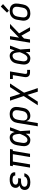

<svg xmlns="http://www.w3.org/2000/svg" viewBox="2010 -2824 1019 5080"><g transform="rotate(-90 2520.0 -284.5)"><path d="M241 8Q277 8 314.5 0.5Q352 -7 386.5 -27.5Q421 -48 444.5 -81Q468 -114 475 -151H389Q385 -129 368 -111Q351 -93 329.5 -83.5Q308 -74 285.5 -71Q263 -68 241 -68Q218 -68 196 -71.5Q174 -75 155 -85Q136 -95 126 -114.5Q116 -134 119 -157Q122 -175 134 -191Q146 -207 163 -216Q180 -225 198.5 -230Q217 -235 235 -236.5Q253 -238 271 -238H333L346 -314H284Q263 -314 243 -317Q223 -320 206 -329Q189 -338 180.5 -356Q172 -374 175 -395Q178 -410 188 -423.5Q198 -437 213 -444.5Q228 -452 243.5 -456Q259 -460 274.5 -461.5Q290 -463 306 -463Q325 -463 343 -460.5Q361 -458 378 -451Q395 -444 406 -429Q417 -414 414 -395Q414 -393 413 -391H498Q499 -395 500 -399Q505 -428 494.5 -454Q484 -480 463 -496.5Q442 -513 416 -522.5Q390 -532 362 -535Q334 -538 306 -538Q279 -538 252.5 -535Q226 -532 199.5 -523.5Q173 -515 149 -499Q125 -483 110.5 -458.5Q96 -434 91 -407Q87 -381 92 -355Q97 -329 114 -310Q131 -291 154 -280Q133 -274 113 -265Q93 -256 75.5 -242Q58 -228 48.5 -208Q39 -188 35 -167Q30 -135 37.5 -103.5Q45 -72 66 -49.5Q87 -27 115.5 -14.5Q144 -2 176 3Q208 8 241 8Z M625 0H711L786 -455H980L905 0H991L1066 -455H1103L1116 -530H675L662 -455H700Z M1361 8Q1394 8 1425.5 -9.5Q1457 -27 1480 -54Q1503 -81 1521 -112Q1521 -56 1522 0H1608Q1603 -64 1599.5 -128.5Q1596 -193 1590 -257Q1617 -325 1642 -393.5Q1667 -462 1693 -530H1607Q1587 -470 1566 -407Q1557 -441 1540.5 -471Q1524 -501 1494 -519.5Q1464 -538 1427 -538Q1396 -538 1365.5 -530Q1335 -522 1308 -502.5Q1281 -483 1261.5 -456Q1242 -429 1231.5 -399Q1221 -369 1216 -339L1198 -229Q1192 -194 1192 -159Q1192 -124 1203 -92Q1214 -60 1237 -36Q1260 -12 1293 -2Q1326 8 1361 8ZM1361 -68Q1341 -68 1323 -76Q1305 -84 1294.5 -100.5Q1284 -117 1280 -136Q1276 -155 1277 -175.5Q1278 -196 1282 -217L1300 -327Q1304 -351 1312.5 -375Q1321 -399 1337.5 -420Q1354 -441 1378.5 -452Q1403 -463 1427 -463Q1452 -463 1469.5 -447Q1487 -431 1495 -409Q1503 -387 1507.5 -364Q1512 -341 1514.5 -317Q1517 -293 1518 -269Q1509 -244 1498.5 -219.5Q1488 -195 1476 -171Q1464 -147 1448.5 -124.5Q1433 -102 1410 -85Q1387 -68 1361 -68Z M1718 205H1804L1855 -104Q1862 -72 1879.5 -44.5Q1897 -17 1928 -4.5Q1959 8 1993 8Q2024 8 2055 0Q2086 -8 2113.5 -27.5Q2141 -47 2161 -73.5Q2181 -100 2191.5 -130.5Q2202 -161 2207 -191L2226 -301Q2232 -338 2230.5 -375Q2229 -412 2214.5 -444Q2200 -476 2173 -498Q2146 -520 2111 -529Q2076 -538 2039 -538Q2007 -538 1974 -531.5Q1941 -525 1911.5 -506.5Q1882 -488 1859.5 -461Q1837 -434 1825 -402.5Q1813 -371 1808 -339ZM1972 -68Q1943 -68 1919 -80Q1895 -92 1883.5 -117Q1872 -142 1871 -170Q1870 -198 1875 -226L1892 -327Q1896 -353 1907 -378.5Q1918 -404 1938 -424.5Q1958 -445 1985 -454Q2012 -463 2038 -463Q2065 -463 2090 -452.5Q2115 -442 2128.5 -419Q2142 -396 2144 -368.5Q2146 -341 2142 -314L2123 -204Q2119 -177 2107.5 -151Q2096 -125 2074.5 -105Q2053 -85 2026 -76.5Q1999 -68 1972 -68Z M2274 205H2370L2549 -69L2634 205H2729L2607 -158L2851 -530H2755L2576 -257L2492 -530H2396L2518 -167Z M3146 0H3211V-76H3146Q3131 -76 3119 -84Q3107 -92 3105 -107Q3103 -122 3105 -137L3170 -530H2969V-455H3072L3021 -149Q3016 -119 3020 -90Q3024 -61 3042 -39Q3060 -17 3088 -8.5Q3116 0 3146 0Z M3521 8Q3554 8 3585.5 -9.5Q3617 -27 3640 -54Q3663 -81 3681 -112Q3681 -56 3682 0H3768Q3763 -64 3759.5 -128.5Q3756 -193 3750 -257Q3777 -325 3802 -393.5Q3827 -462 3853 -530H3767Q3747 -470 3726 -407Q3717 -441 3700.5 -471Q3684 -501 3654 -519.5Q3624 -538 3587 -538Q3556 -538 3525.5 -530Q3495 -522 3468 -502.5Q3441 -483 3421.5 -456Q3402 -429 3391.5 -399Q3381 -369 3376 -339L3358 -229Q3352 -194 3352 -159Q3352 -124 3363 -92Q3374 -60 3397 -36Q3420 -12 3453 -2Q3486 8 3521 8ZM3521 -68Q3501 -68 3483 -76Q3465 -84 3454.5 -100.5Q3444 -117 3440 -136Q3436 -155 3437 -175.5Q3438 -196 3442 -217L3460 -327Q3464 -351 3472.5 -375Q3481 -399 3497.5 -420Q3514 -441 3538.5 -452Q3563 -463 3587 -463Q3612 -463 3629.5 -447Q3647 -431 3655 -409Q3663 -387 3667.5 -364Q3672 -341 3674.5 -317Q3677 -293 3678 -269Q3669 -244 3658.5 -219.5Q3648 -195 3636 -171Q3624 -147 3608.5 -124.5Q3593 -102 3570 -85Q3547 -68 3521 -68Z M3930 0H4016L4042 -159L4115 -229L4136 -192L4244 0H4339L4176 -289L4427 -530H4311L4064 -292L4103 -530H4017Z M4705 8Q4738 8 4771 1.5Q4804 -5 4835 -23Q4866 -41 4889 -68Q4912 -95 4925 -127Q4938 -159 4943 -191L4962 -301Q4968 -338 4966.5 -375Q4965 -412 4950.5 -444Q4936 -476 4909 -498Q4882 -520 4846.5 -529Q4811 -538 4774 -538Q4742 -538 4708.5 -531.5Q4675 -525 4644.5 -507.5Q4614 -490 4590.5 -462.5Q4567 -435 4554 -403.5Q4541 -372 4536 -339L4518 -229Q4511 -192 4513 -155Q4515 -118 4529.5 -86Q4544 -54 4571 -32Q4598 -10 4633 -1Q4668 8 4705 8ZM4707 -68Q4679 -68 4654 -78Q4629 -88 4615 -111Q4601 -134 4599 -161.5Q4597 -189 4602 -217L4620 -327Q4624 -354 4635.5 -380Q4647 -406 4669 -426Q4691 -446 4718.5 -454.5Q4746 -463 4773 -463Q4800 -463 4825.5 -452.5Q4851 -442 4864.5 -419.5Q4878 -397 4880 -369.5Q4882 -342 4878 -314L4859 -204Q4855 -177 4843.5 -151Q4832 -125 4810 -104.5Q4788 -84 4761 -76Q4734 -68 4707 -68ZM4777 -560 4951 -714 4887 -774 4725 -609Z"/></g></svg>

Font: Iosevka Sparkle Oblique
Style: Regular
Weight: 400
Italic angle: -9°
Designer: Belleve Invis
Foundry: Belleve Invis
Version: Version 4.5.0; ttfautohint (v1.8.3)